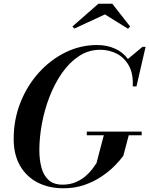

<svg xmlns="http://www.w3.org/2000/svg" viewBox="-20 -1002 802 1032"><path d="M544 -924.5 380 -848.5 369 -859.5 509 -982H583.5L679.5 -859.5L668 -847.5ZM446.5 -294.5H741.5V-275H672L643 -165Q626.5 -141.5 597 -111.5Q567.5 -81.5 526.5 -53.8Q485.5 -26 434 -8Q382.5 10 321.5 10Q242 10 181.8 -21.2Q121.5 -52.5 87.5 -111.8Q53.5 -171 53.5 -255Q53.5 -359.5 89.8 -450.8Q126 -542 189 -611.8Q252 -681.5 332.5 -720.8Q413 -760 501.5 -760Q554 -760 597.2 -741Q640.5 -722 667.5 -685L745.5 -750H762.5L713.5 -537.5H693.5Q697 -606 672.5 -649.5Q648 -693 607 -713.8Q566 -734.5 519 -734.5Q456 -734.5 404.5 -700.5Q353 -666.5 313.2 -609.5Q273.5 -552.5 246.2 -482Q219 -411.5 205.2 -337Q191.5 -262.5 191.5 -195.5Q191.5 -144.5 202.5 -102.2Q213.5 -60 240.8 -34.8Q268 -9.5 316 -9.5Q356 -9.5 386.8 -22.8Q417.5 -36 439.8 -55.2Q462 -74.5 476.5 -93.8Q491 -113 498.5 -125L538 -275H446.5Z"/></svg>

Font: Bodoni* 11pt Medium
Style: Italic
Weight: 500
Italic angle: -13°
Version: Version 2.3